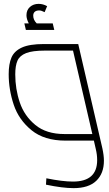

<svg xmlns="http://www.w3.org/2000/svg" viewBox="-20 -728 563 994"><path d="M518 104Q518 170 478.5 208Q439 246 361 246Q304 246 218 228L220 195Q303 212 358 212Q483 212 483 101Q483 73 476 44L466 0H319Q209 0 143 -54Q77 -108 51 -186Q25 -264 25 -344Q25 -397 39.5 -430.5Q54 -464 93.5 -482Q133 -500 207 -500H385L510 40Q518 77 518 104ZM458 -34 358 -466H212Q148 -466 115 -453Q82 -440 70.5 -414Q59 -388 59 -343Q59 -267 82.5 -197.5Q106 -128 163 -81Q220 -34 314 -34ZM261 -573H114L106 -607H129Q117 -630 117 -649Q117 -676 135 -692Q153 -708 180 -708Q203 -708 224 -696L211 -665Q194 -674 183 -674Q168 -674 160 -667Q152 -660 152 -647Q152 -625 170 -607H253Z"/></svg>

Font: Cairo ExtraLight
Style: Italic
Weight: 275
Italic angle: -13°
Designer: Mohamed Gaber, Accademia di Belle Arti di Urbino and others
Foundry: Kief Type Foundry, Accademia di Belle Arti di Urbino and others
Version: Version 3.011